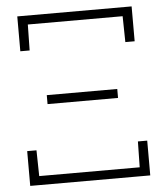

<svg xmlns="http://www.w3.org/2000/svg" viewBox="-52 -757 689 803"><g transform="rotate(-5 293.0 -355.5)"><path d="M42.5 0V-146H81.5L83.5 -37.6H505.4L507.3 -146H546.4V0ZM144.5 -334.5V-372.1H440.4V-334.5ZM50.3 -564.5V-710.9H530.3V-564.5H491.2L489.3 -673.3H91.3L89.4 -564.5Z"/></g></svg>

Font: Roboto Slab ExtraLight
Style: Regular
Weight: 250
Designer: Google
Version: Version 2.000; ttfautohint (v1.8.1.43-b0c9)